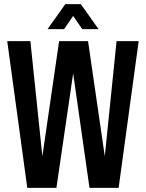

<svg xmlns="http://www.w3.org/2000/svg" viewBox="-20 -909 706 929"><path d="M112 0 15 -710H127L185 -153L266 -710H406L487 -153L544 -710H651L554 0H413L334 -554L253 0ZM210 -768 296 -889H371L457 -768H378L334 -832L290 -768Z"/></svg>

Font: Special Gothic Condensed Medium
Style: Regular
Weight: 500
Width: 3
Designer: Alistair McCready
Foundry: Monolith
Version: Version 1.000; ttfautohint (v1.8.4.7-5d5b)